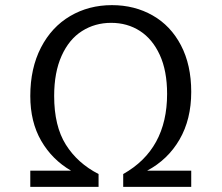

<svg xmlns="http://www.w3.org/2000/svg" viewBox="-20 -728 863 748"><path d="M553 -63H725V0H460V-50Q631 -146 631 -362Q631 -452 602.5 -514Q574 -576 525 -607.5Q476 -639 413 -639Q350 -639 299.5 -607Q249 -575 220 -510.5Q191 -446 191 -354Q191 -237 236.5 -164.5Q282 -92 364 -50V0H98V-63H257Q183 -106 140.5 -179.5Q98 -253 98 -354Q98 -462 139.5 -542.5Q181 -623 253.5 -665.5Q326 -708 416 -708Q504 -708 574.5 -668Q645 -628 685 -551.5Q725 -475 725 -370Q725 -263 679.5 -184.5Q634 -106 553 -63Z"/></svg>

Font: Bitter Pro
Style: Regular
Weight: 400
Designer: Sol Matas, and Bitter project Authors
Foundry: Sol Matas
Version: Version 1.010